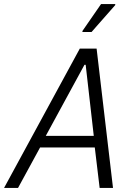

<svg xmlns="http://www.w3.org/2000/svg" viewBox="-44 -928 656 948"><path d="M-24 0 350 -688H433L514 0H448L424 -200H154L45 0ZM182 -257H419L379 -608H373ZM363 -770V-775L455 -908H525V-903L408 -770Z"/></svg>

Font: Saira Semi Condensed Light
Style: Italic
Weight: 300
Width: 4
Italic angle: -12°
Designer: Hector Gatti with collaboration of the Omnibus-Type team
Foundry: Omnibus-Type
Version: Version 1.001; ttfautohint (v1.8)